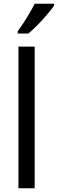

<svg xmlns="http://www.w3.org/2000/svg" viewBox="-20 -1010 310 1030"><path d="M166 0H79V-760H166ZM270 -980Q261 -966 244.5 -946Q228 -926 208.5 -904.5Q189 -883 169 -863.5Q149 -844 132 -830H75V-842Q89 -861 106 -887Q123 -913 139 -940.5Q155 -968 166 -990H270Z"/></svg>

Font: Noto Sans Display
Style: Regular
Weight: 400
Designer: Monotype Design Team
Foundry: Monotype Imaging Inc.
Version: Version 2.003